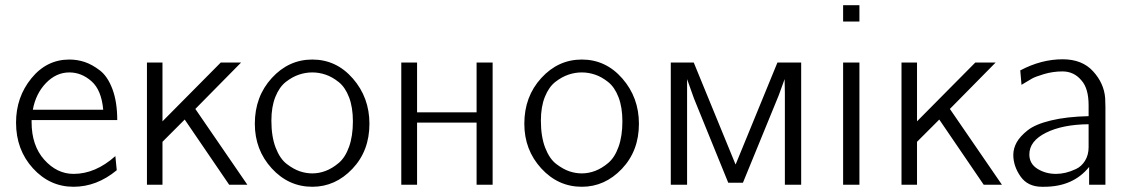

<svg xmlns="http://www.w3.org/2000/svg" viewBox="-20 -714 4373 742"><path d="M42 -240.2Q42 -338.4 101.1 -411.1Q160.2 -483.9 248 -483.9Q278.8 -483.9 307.4 -474.4Q335.9 -464.8 366 -441.9Q396 -418.9 414.6 -369.4Q433.1 -319.8 433.1 -250H102.1V-242.2Q102.1 -151.4 151.1 -96.7Q200.2 -42 264.2 -42Q349.1 -42 425.8 -110.8L431.2 -56.2Q354 7.8 264.2 7.8Q172.4 7.8 107.2 -63.7Q42 -135.3 42 -240.2ZM106.9 -290H378.9Q372.1 -366.2 333.5 -400.1Q294.9 -434.1 248 -434.1Q197.3 -434.1 157.7 -393.1Q118.2 -352.1 106.9 -290Z M547.9 0V-472.2H607.9V-245.1L833 -472.2H911.6L734.9 -293L936 0H865.7L693.8 -252L607.9 -166V0Z M964.8 -235.8Q964.8 -340.8 1030.3 -412.4Q1095.7 -483.9 1187 -483.9Q1279.8 -483.9 1343.8 -410.4Q1407.7 -336.9 1407.7 -235.8Q1407.7 -130.9 1341.8 -61.5Q1275.9 7.8 1187 7.8Q1095.2 7.8 1030 -63.5Q964.8 -134.8 964.8 -235.8ZM1028.8 -248Q1028.8 -186 1045.4 -143.1Q1062 -100.1 1088.4 -80.1Q1114.7 -60.1 1138.7 -52Q1162.6 -43.9 1187 -43.9Q1212.9 -43.9 1238.3 -53.5Q1263.7 -63 1288.8 -84Q1314 -105 1328.9 -146.5Q1343.8 -188 1343.8 -245.1Q1343.8 -299.3 1328.9 -338.1Q1314 -377 1288.8 -397Q1263.7 -417 1238.3 -425.5Q1212.9 -434.1 1186.8 -434.1Q1160.6 -434.1 1135.3 -425.5Q1109.9 -417 1084.7 -397.5Q1059.6 -377.9 1044.2 -339.6Q1028.8 -301.3 1028.8 -248Z M1530.8 0V-472.2H1591.8V-279.8H1821.8V-472.2H1883.8V0H1821.8V-240.2H1591.8V0Z M2006.3 -235.8Q2006.3 -340.8 2071.8 -412.4Q2137.2 -483.9 2228.5 -483.9Q2321.3 -483.9 2385.3 -410.4Q2449.2 -336.9 2449.2 -235.8Q2449.2 -130.9 2383.3 -61.5Q2317.4 7.8 2228.5 7.8Q2136.7 7.8 2071.5 -63.5Q2006.3 -134.8 2006.3 -235.8ZM2070.3 -248Q2070.3 -186 2086.9 -143.1Q2103.5 -100.1 2129.9 -80.1Q2156.2 -60.1 2180.2 -52Q2204.1 -43.9 2228.5 -43.9Q2254.4 -43.9 2279.8 -53.5Q2305.2 -63 2330.3 -84Q2355.5 -105 2370.4 -146.5Q2385.3 -188 2385.3 -245.1Q2385.3 -299.3 2370.4 -338.1Q2355.5 -377 2330.3 -397Q2305.2 -417 2279.8 -425.5Q2254.4 -434.1 2228.3 -434.1Q2202.1 -434.1 2176.8 -425.5Q2151.4 -417 2126.2 -397.5Q2101.1 -377.9 2085.7 -339.6Q2070.3 -301.3 2070.3 -248Z M2572.3 0V-472.2H2661.1L2822.3 -79.1H2823.2L2984.4 -472.2H3076.2V0H3013.2V-355L3012.2 -408.2L2989.3 -345.2L2851.1 -7.8H2794.4L2662.1 -333L2635.3 -408.2V0Z M3238.3 0V-472.2H3301.3V0ZM3238.3 -630.9V-693.8H3301.3V-630.9Z M3463.9 0V-472.2H3523.9V-245.1L3749 -472.2H3827.6L3650.9 -293L3852.1 0H3781.7L3609.9 -252L3523.9 -166V0Z M3896 -115.2Q3896 -140.1 3908.9 -163.6Q3921.9 -187 3951.4 -210.4Q3981 -233.9 4041.5 -248.5Q4102.1 -263.2 4187 -265.1V-307.1Q4187 -372.1 4159.7 -402.8Q4130.9 -438 4085.9 -438Q4048.8 -438 4013.9 -427.5Q3979 -417 3967.5 -409.9Q3956.1 -402.8 3927.7 -386.2L3922.9 -441.9Q4003.9 -484.9 4086.9 -484.9Q4162.1 -484.9 4204.3 -438.5Q4246.6 -392.1 4251 -335L4252 -300.8V0H4189V-68.8Q4127 8.3 4013.7 7.8H4006.8Q3951.7 7.8 3923.8 -32.2Q3896 -72.3 3896 -115.2ZM3958 -117.2Q3958 -81.1 3989.5 -61.5Q4021 -42 4061 -42Q4079.1 -42 4097.9 -46.4Q4116.7 -50.8 4138.2 -60.8Q4159.7 -70.8 4173.3 -93Q4187 -115.2 4187 -145V-233.9Q4085.9 -232.9 4022 -200.9Q3958 -168.9 3958 -117.2Z"/></svg>

Font: CMU Bright
Style: Roman
Weight: 500
Version: Version 0.7.0